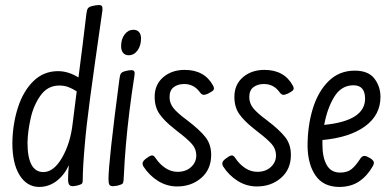

<svg xmlns="http://www.w3.org/2000/svg" viewBox="-20 -731 1540 761"><path d="M372 -711Q381 -711 384 -706.5Q387 -702 386 -690Q352 -454 337 -341.5Q322 -229 316 -157Q308 -66 308 -19Q308 -5 303.5 -2Q299 1 284 5Q272 7 269 7Q257 7 253 -1Q249 -9 250 -30Q250 -48 253 -76Q234 -36 203.5 -13Q173 10 134 10Q86 9 57.5 -37Q29 -83 29 -164Q30 -239 51 -304.5Q72 -370 112.5 -409.5Q153 -449 210 -449Q251 -449 291 -424Q309 -562 322 -673Q324 -692 328.5 -698Q333 -704 345 -707Q361 -711 372 -711ZM284 -369Q265 -381 249.5 -386.5Q234 -392 215 -392Q169 -392 141 -353Q113 -314 101.5 -262Q90 -210 89 -166Q89 -49 152 -49Q193 -49 226 -106Q259 -163 268 -242Z M470 -19Q474 -102 479 -157Q490 -285 513 -432Q515 -443 512 -448Q509 -453 501 -453Q491 -453 476 -449Q464 -446 459.5 -440Q455 -434 453 -415Q410 -89 410 -21Q410 -5 413.5 1Q417 7 428 7Q431 7 445 5Q460 1 464.5 -2Q469 -5 470 -19ZM539 -579Q539 -550 525 -531Q511 -512 490 -512Q476 -512 468 -521.5Q460 -531 460 -548Q460 -576 474 -594.5Q488 -613 509 -613Q523 -613 531 -604Q539 -595 539 -579Z M710 -398Q685 -398 668.5 -385.5Q652 -373 652 -346Q652 -322 667.5 -302.5Q683 -283 721 -255Q771 -217 794 -188Q817 -159 817 -117Q817 -60 778 -26Q739 8 682 8Q641 8 606 -14Q571 -36 548 -72Q545 -78 545 -83Q545 -94 564 -106Q576 -115 583 -115Q590 -115 597 -104Q613 -80 635.5 -65Q658 -50 684 -50Q717 -50 737.5 -69Q758 -88 758 -115Q758 -141 740.5 -160.5Q723 -180 689 -206L669 -222Q631 -252 612 -279.5Q593 -307 593 -347Q593 -396 627 -425Q661 -454 712 -454Q791 -454 825 -391Q828 -385 828 -381Q828 -375 823 -371Q818 -367 805 -360Q793 -355 788 -355Q779 -355 771 -367Q748 -398 710 -398Z M1026 -398Q1001 -398 984.5 -385.5Q968 -373 968 -346Q968 -322 983.5 -302.5Q999 -283 1037 -255Q1087 -217 1110 -188Q1133 -159 1133 -117Q1133 -60 1094 -26Q1055 8 998 8Q957 8 922 -14Q887 -36 864 -72Q861 -78 861 -83Q861 -94 880 -106Q892 -115 899 -115Q906 -115 913 -104Q929 -80 951.5 -65Q974 -50 1000 -50Q1033 -50 1053.5 -69Q1074 -88 1074 -115Q1074 -141 1056.5 -160.5Q1039 -180 1005 -206L985 -222Q947 -252 928 -279.5Q909 -307 909 -347Q909 -396 943 -425Q977 -454 1028 -454Q1107 -454 1141 -391Q1144 -385 1144 -381Q1144 -375 1139 -371Q1134 -367 1121 -360Q1109 -355 1104 -355Q1095 -355 1087 -367Q1064 -398 1026 -398Z M1462 -86Q1462 -80 1458 -73Q1436 -34 1403.5 -12Q1371 10 1323 10Q1261 9 1230.5 -35.5Q1200 -80 1199 -152Q1199 -233 1220 -301Q1241 -369 1283 -410Q1325 -451 1386 -451Q1440 -451 1464 -419.5Q1488 -388 1488 -347Q1488 -275 1427 -230.5Q1366 -186 1258 -176V-158Q1258 -107 1275 -77Q1292 -47 1328 -47Q1356 -47 1372.5 -60Q1389 -73 1406 -99Q1414 -113 1424 -113Q1430 -113 1436 -110L1449 -103Q1462 -94 1462 -86ZM1265 -236Q1427 -252 1427 -340Q1427 -393 1381 -393Q1333 -393 1305 -347.5Q1277 -302 1265 -236Z"/></svg>

Font: Farsan
Style: Regular
Weight: 400
Version: Version 1.001g;PS 1.001;hotconv 1.0.86;makeotf.lib2.5.63406 